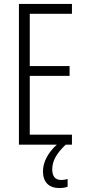

<svg xmlns="http://www.w3.org/2000/svg" viewBox="-20 -734 432 974"><path d="M245 126C245 83 265 46 313 0H345V-51H131V-349H333V-399H131V-664H345V-714H76V0H268C224 40 198 88 198 135C198 190 228 220 282 220C299 220 313 217 323 213V174C316 176 304 179 290 179C261 179 245 161 245 126Z"/></svg>

Font: Noto Sans Thai Looped ExtraCondensed Light
Style: Regular
Weight: 300
Width: 2
Designer: Sasikarn Vongin, Ben Mitchell
Foundry: The Fontpad Ltd
Version: Version 1.001